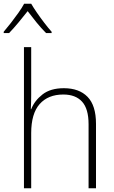

<svg xmlns="http://www.w3.org/2000/svg" viewBox="-46 -1014 615 1034"><path d="M122 -760V-504Q122 -482 121.5 -464.5Q121 -447 120 -426H122Q140 -472 183 -505.5Q226 -539 298 -539Q380 -539 425.5 -492.5Q471 -446 471 -347V0H431V-345Q431 -428 396 -466.5Q361 -505 295 -505Q213 -505 167.5 -453.5Q122 -402 122 -297V0H83V-760ZM122 -994Q134 -973 153 -945.5Q172 -918 193 -890.5Q214 -863 232 -843V-836H202Q176 -862 150 -894Q124 -926 103 -954Q81 -926 54.5 -894Q28 -862 3 -836H-26V-843Q-8 -864 13 -891Q34 -918 53.5 -945.5Q73 -973 84 -994Z"/></svg>

Font: Noto Sans Disp ExtLt
Style: Regular
Weight: 200
Designer: Monotype Design Team
Foundry: Monotype Imaging Inc.
Version: Version 2.000;GOOG;noto-source:20170915:90ef993387c0